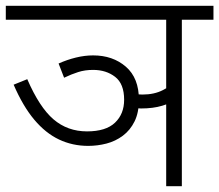

<svg xmlns="http://www.w3.org/2000/svg" viewBox="-20 -642 756 662"><path d="M607 -574V0H553V-574H0V-622H716V-574ZM596 -303Q571 -287 539.5 -277.5Q508 -268 466 -268Q458 -268 449.5 -269Q441 -270 430 -273L425 -324Q433 -321 444.5 -318.5Q456 -316 471 -316Q512 -316 542 -331.5Q572 -347 596 -368ZM182 -423Q211 -436 241.5 -443.5Q272 -451 301 -451Q369 -451 414 -412Q459 -373 459 -298Q459 -254 444 -223.5Q429 -193 403.5 -174Q378 -155 347 -147Q316 -139 284 -139Q230 -139 183.5 -161Q137 -183 98 -229.5Q59 -276 27 -350L74 -369Q116 -272 164.5 -230.5Q213 -189 280 -189Q345 -189 376.5 -219Q408 -249 408 -298Q408 -353 377 -377Q346 -401 301 -401Q273 -401 249.5 -393.5Q226 -386 201 -374Z"/></svg>

Font: Noto Sans Devanagari Light
Style: Regular
Weight: 300
Version: Version 2.003